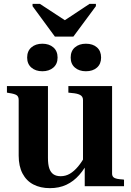

<svg xmlns="http://www.w3.org/2000/svg" viewBox="-20 -967 679 997"><path d="M265 -777H361L478 -935V-947H445L282 -839H352L187 -947H149V-935ZM229 -520V-147Q229 -113 236 -92.5Q243 -72 257.5 -62Q272 -52 295 -52Q321 -52 343 -65Q365 -78 385.5 -102.5Q406 -127 424 -161L444 -139Q421 -92 391.5 -58.5Q362 -25 324.5 -7.5Q287 10 239 10Q190 10 153.5 -9Q117 -28 97 -66Q77 -104 77 -159V-448Q77 -466 66 -473Q55 -480 27 -484L16 -486V-520ZM562 -520V-66Q562 -54 568.5 -47.5Q575 -41 588 -38.5Q601 -36 618 -35L624 -34V0H420V-109L411 -111V-448Q411 -466 396 -474Q381 -482 353 -484L335 -486V-520ZM279 -668Q279 -635 257 -616Q235 -597 200 -597Q165 -597 143 -616Q121 -635 121 -668Q121 -702 143 -721Q165 -740 200 -740Q235 -740 257 -721Q279 -702 279 -668ZM505 -668Q505 -635 483.5 -616Q462 -597 426 -597Q391 -597 369 -616Q347 -635 347 -668Q347 -702 369 -721Q391 -740 426 -740Q462 -740 483.5 -721Q505 -702 505 -668Z"/></svg>

Font: Roboto Serif 144pt SemiBold
Style: Regular
Weight: 600
Version: Version 1.008